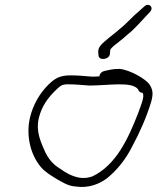

<svg xmlns="http://www.w3.org/2000/svg" viewBox="-20 -741 633 772"><path d="M100 -266C91 -226 94 -187 101 -158C108 -127 123 -95 143 -71C161 -49 184 -36 210 -20C232 -8 253 7 285 9C338 17 382 -3 410 -24C451 -57 487 -102 513 -155C541 -206 570 -272 588 -332C598 -368 593 -383 580 -403C566 -422 507 -459 461 -464C447 -464 434 -463 420 -460L402 -456C390 -454 380 -445 380 -434C368 -433 357 -433 348 -433C321 -435 293 -438 264 -438C220 -438 201 -426 175 -401C141 -367 113 -322 100 -266ZM136 -266C148 -316 175 -351 208 -382C224 -397 229 -402 255 -402C284 -402 310 -399 339 -397C414 -397 510 -415 535 -382C538 -375 542 -368 553 -368C558 -361 557 -350 552 -333C548 -320 542 -304 535 -285C495 -182 446 -77 352 -32C322 -21 296 -25 273 -34C250 -42 230 -57 212 -69C190 -84 173 -106 162 -129C146 -167 123 -209 136 -266ZM375 -530 376 -519C376 -495 422 -501 422 -526L423 -537C423 -540 424 -543 425 -544C429 -549 437 -557 452 -568C469 -581 483 -593 495 -604C520 -623 546 -654 566 -675L583 -693C601 -712 577 -733 559 -714L540 -697C514 -676 488 -645 462 -625C446 -610 398 -575 386 -560C378 -551 374 -541 375 -530Z"/></svg>

Font: Stray Cat
Style: ExtObl
Weight: 400
Version: Version 1.0